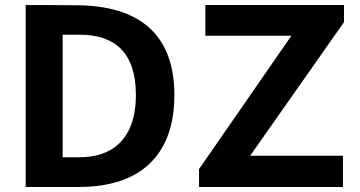

<svg xmlns="http://www.w3.org/2000/svg" viewBox="-20 -743 1432 763"><path d="M82 -723V0H293C552 0 673 -140 673 -365C673 -581 561 -716 298 -722C236 -723 97 -723 82 -723ZM771 0H1343V-124H974L1347 -655V-723H796V-601H1138L771 -71ZM229 -605H298C435 -605 520 -535 520 -366C520 -184 420 -118 296 -118H229Z"/></svg>

Font: United Sans
Style: Bold
Weight: 700
Designer: Pablo Impallari, Rodrigo Fuenzalida (Modified by Dan O. Williams)
Version: Version 1.000;PS 001.000;hotconv 1.0.88;makeotf.lib2.5.64775